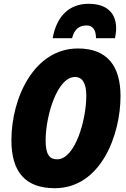

<svg xmlns="http://www.w3.org/2000/svg" viewBox="-20 -980 663 1010"><path d="M257 -779H359C372 -830 400 -846 435 -846C471 -846 485 -819 485 -779H585C588 -796 591 -814 591 -830C591 -907 547 -960 446 -960C345 -960 278 -896 257 -779ZM268 10C512 10 614 -273 614 -474C614 -634 543 -725 390 -725C160 -725 40 -466 40 -242C40 -75 114 10 268 10ZM281 -142C241 -142 220 -166 220 -242C220 -366 279 -575 375 -575C413 -575 434 -542 434 -477C434 -346 374 -142 281 -142Z"/></svg>

Font: Noto Sans Condensed Black
Style: Italic
Weight: 900
Width: 3
Italic angle: -12°
Designer: Monotype Design Team
Foundry: Monotype Imaging Inc.
Version: Version 2.013